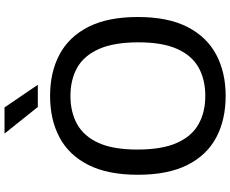

<svg xmlns="http://www.w3.org/2000/svg" viewBox="-103 -883 996 830"><g transform="rotate(-90 395.0 -468.0)"><path d="M395.5 9.5Q292.5 9.5 215.8 -31.2Q139 -72 96.8 -156Q54.5 -240 54.5 -370Q54.5 -500 97 -584Q139.5 -668 216.2 -708.8Q293 -749.5 395.5 -749.5Q498 -749.5 574.8 -708.5Q651.5 -667.5 694 -583.5Q736.5 -499.5 736.5 -370Q736.5 -240.5 693.8 -156.5Q651 -72.5 574.2 -31.5Q497.5 9.5 395.5 9.5ZM395.5 -78.5Q466 -78.5 518 -107.5Q570 -136.5 598.5 -200.2Q627 -264 627 -367.5Q627 -473.5 598.2 -538.2Q569.5 -603 517.5 -632.2Q465.5 -661.5 395.5 -661.5Q325.5 -661.5 273.2 -632.5Q221 -603.5 192.2 -540Q163.5 -476.5 163.5 -372.5Q163.5 -266 192.2 -201.5Q221 -137 273 -107.8Q325 -78.5 395.5 -78.5ZM347.5 -802.5 232.5 -946.5H345.5L443.5 -802.5Z"/></g></svg>

Font: Encode Sans Semi Expanded Medium
Style: Regular
Weight: 500
Width: 6
Designer: Multiple Designers
Foundry: Impallari Type
Version: Version 3.000; ttfautohint (v1.8.3) -l 8 -r 50 -G 200 -x 14 